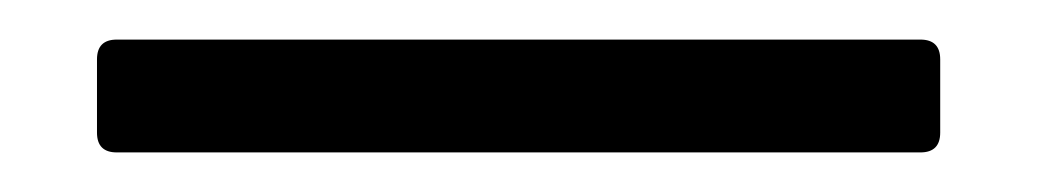

<svg xmlns="http://www.w3.org/2000/svg" viewBox="-20 -77 524 97"><path d="M29 -10V-47Q29 -57 39 -57H445Q455 -57 455 -47V-10Q455 0 445 0H39Q29 0 29 -10Z"/></svg>

Font: Barlow
Style: Regular
Weight: 400
Designer: Jeremy Tribby
Foundry: Tribby Type
Version: Version 1.408;December 10, 2018;FontCreator 11.5.0.2430 64-b